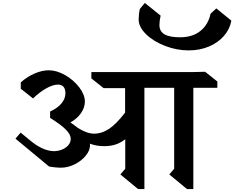

<svg xmlns="http://www.w3.org/2000/svg" viewBox="-20 -1275 1590 1303"><path d="M1261 -933Q1179 -933 1100 -963.5Q1021 -994 971 -1043Q921 -1092 921 -1143Q921 -1179 929 -1214L963 -1255L1070 -1169Q1062 -1133 1062 -1105Q1062 -1062 1096.5 -1042Q1131 -1022 1202 -1022Q1286 -1022 1339.5 -1064.5Q1393 -1107 1409 -1182L1448 -1218L1550 -1135Q1540 -1078 1500.5 -1032Q1461 -986 1398.5 -959.5Q1336 -933 1261 -933ZM1455 -722V-679H1292V8H1249L1129 -91L1162 -130V-679H960V8H917L797 -91L830 -130V-330Q798 -305 763.5 -294Q729 -283 686 -283Q635 -283 590 -300Q591 -297 591 -291Q591 -254 562 -218.5Q533 -183 487 -160Q441 -137 394 -137Q376 -137 351.5 -139.5Q327 -142 313 -145L85 -334L120 -375L176 -329Q269 -249 349 -249Q396 -251 428 -275Q460 -299 460 -333Q460 -362 427 -395.5Q394 -429 320 -475V-518Q370 -541 397 -573Q424 -605 424 -643Q424 -671 411 -686Q398 -701 374 -701Q340 -701 295 -676Q250 -651 204 -607L121 -673V-716Q165 -755 215.5 -776.5Q266 -798 311 -798Q365 -798 422.5 -765Q480 -732 518 -682Q556 -632 556 -586Q556 -545 529.5 -507Q503 -469 458 -444Q482 -428 507 -408Q569 -368 618 -368Q672 -368 721.5 -401.5Q771 -435 829 -511V-677H683L600 -743V-786H1291L1372 -788Z"/></svg>

Font: Inknut Antiqua Medium
Style: Regular
Weight: 500
Designer: Claus Eggers Sørensen
Foundry: Claus Eggers Sørensen
Version: Version 1.003; ttfautohint (v1.8.2) -l 8 -r 50 -G 200 -x 14 